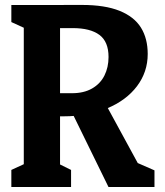

<svg xmlns="http://www.w3.org/2000/svg" viewBox="-20 -750 660 770"><path d="M193.8 -376.2H269Q316.1 -376.2 349 -395Q382 -413.8 398.7 -446.8Q415.3 -479.8 415.3 -521.5Q415.3 -582.8 378.8 -610Q342.3 -637.3 271.1 -637.3H181.3V-730L308.5 -730.2Q400.9 -730.2 459.5 -706.6Q518.2 -682.9 545.3 -639.2Q572.4 -595.5 572.4 -533.5Q572.4 -461.2 529.3 -404.2Q486.2 -347.3 409.5 -315.4Q332.8 -283.5 235.6 -283.5H193.8ZM25.5 -68.5 108.2 -106.6 75.4 -50.4V-680.4L108.2 -623.8L25.5 -661.5V-730H220.8V-50.8L188.2 -106.6L265 -68.5V0H25.5ZM262.8 -311 392.2 -353.7 550.8 -62.4 511.2 -105.4 599.5 -66.8V0H415.1Z"/></svg>

Font: Monaspace Xenon Var
Style: Regular
Weight: 400
Designer: Riley Cran and the Lettermatic Team
Version: Version 1.000 (Monaspace Xenon Var)